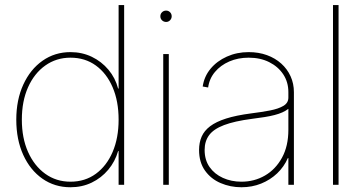

<svg xmlns="http://www.w3.org/2000/svg" viewBox="-20 -748 1470 777"><path d="M265.1 9.8Q201.2 9.8 151.6 -24.9Q102.1 -59.6 74 -121.3Q45.9 -183.1 45.9 -263.7Q45.9 -343.8 74.2 -405.5Q102.5 -467.3 152.1 -502.2Q201.7 -537.1 265.1 -537.1Q312 -537.1 351.6 -518.1Q391.1 -499 418.9 -465.8Q446.8 -432.6 458 -389.6H460V-727.5H482.4V0H460V-136.7H458Q445.8 -94.2 418 -61Q390.1 -27.8 351.1 -9Q312 9.8 265.1 9.8ZM265.1 -12.7Q324.2 -12.7 367.9 -44.7Q411.6 -76.7 435.8 -133.1Q460 -189.5 460 -263.7Q460 -338.4 435.8 -394.8Q411.6 -451.2 367.9 -482.9Q324.2 -514.6 265.1 -514.6Q208 -514.6 163.3 -482.9Q118.7 -451.2 93.5 -394.8Q68.4 -338.4 68.4 -263.7Q68.4 -189.5 93.5 -133.1Q118.7 -76.7 163.1 -44.7Q207.5 -12.7 265.1 -12.7Z M640.6 0V-529.3H663.1V0ZM652.3 -659.2Q642.6 -659.2 635.7 -665.8Q628.9 -672.4 628.9 -682.1Q628.9 -691.9 635.7 -698.5Q642.6 -705.1 652.3 -705.1Q661.6 -705.1 668.2 -698.5Q674.8 -691.9 674.8 -682.1Q674.8 -672.9 668.2 -666Q661.6 -659.2 652.3 -659.2Z M957 9.8Q912.1 9.8 872.8 -7.1Q833.5 -23.9 809.6 -57.6Q785.6 -91.3 785.6 -141.1Q785.6 -170.9 795.9 -194.8Q806.2 -218.8 830.3 -237.1Q854.5 -255.4 895 -268.3Q935.5 -281.2 996.1 -289.1Q1038.6 -294.4 1072.8 -301Q1106.9 -307.6 1127 -319.6Q1147 -331.5 1147 -353V-375Q1147 -416 1126.2 -447.3Q1105.5 -478.5 1069.3 -496.6Q1033.2 -514.6 986.3 -514.6Q943.4 -514.6 908 -499.3Q872.6 -483.9 849.9 -456.8Q827.1 -429.7 822.3 -394L800.3 -397.9Q806.2 -438.5 832 -469.7Q857.9 -501 898.2 -519Q938.5 -537.1 986.3 -537.1Q1026.9 -537.1 1060.3 -524.9Q1093.8 -512.7 1118.2 -490.7Q1142.6 -468.8 1156 -439.2Q1169.4 -409.7 1169.4 -375V0H1147V-108.4H1145Q1129.4 -72.8 1101.6 -46.4Q1073.7 -20 1036.9 -5.1Q1000 9.8 957 9.8ZM957 -12.7Q1009.3 -12.7 1052.2 -37.6Q1095.2 -62.5 1121.1 -109.6Q1147 -156.7 1147 -222.7V-307.6Q1136.2 -299.3 1122.6 -293.2Q1108.9 -287.1 1091.1 -282.5Q1073.2 -277.8 1050.5 -274.2Q1027.8 -270.5 1000 -267.1Q928.7 -257.8 886.5 -241.7Q844.2 -225.6 826.2 -200.9Q808.1 -176.3 808.1 -141.1Q808.1 -100.6 828.1 -72Q848.1 -43.5 882.1 -28.1Q916 -12.7 957 -12.7Z M1350.1 -727.5V0H1327.6V-727.5Z"/></svg>

Font: Inter 24pt Thin
Style: Regular
Weight: 250
Designer: Rasmus Andersson
Foundry: rsms
Version: Version 4.001;git-66647c0bb